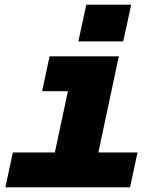

<svg xmlns="http://www.w3.org/2000/svg" viewBox="-20 -801 690 821"><path d="M183 0 302 -560H488L369 0ZM3 0 35 -149H568L536 0ZM160 -411 192 -560H395L363 -411ZM315 -624 349 -781H541L507 -624Z"/></svg>

Font: Azeret Mono Thin ExtraBold
Style: Italic
Weight: 800
Italic angle: -12°
Version: Version 1.002